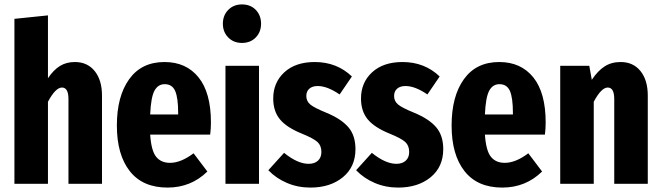

<svg xmlns="http://www.w3.org/2000/svg" viewBox="-20 -827 2976 864"><path d="M316.9 -547.9Q373.5 -547.9 406.2 -507.1Q439 -466.3 439 -397V0H288.1V-380.9Q288.1 -433.1 258.8 -433.1Q230 -433.1 195.8 -369.1V0H44.9V-742.2L195.8 -757.8V-475.1Q221.2 -512.7 250 -530.3Q278.8 -547.9 316.9 -547.9Z M929.2 -275.9Q929.2 -247.6 925.8 -221.2H655.8Q660.6 -148.9 682.6 -121.6Q704.6 -94.2 745.1 -94.2Q793.9 -94.2 851.1 -137.2L913.1 -55.2Q839.4 17.1 733.9 17.1Q622.1 17.1 564 -56.9Q505.9 -130.9 505.9 -262.2Q505.9 -393.6 561.3 -470.7Q616.7 -547.9 720.2 -547.9Q817.9 -547.9 873.5 -478.8Q929.2 -409.7 929.2 -275.9ZM781.7 -312V-318.8Q781.7 -386.7 768.3 -417.5Q754.9 -448.2 721.2 -448.2Q690.9 -448.2 675 -418.7Q659.2 -389.2 655.8 -312Z M1068.8 -807.1Q1107.4 -807.1 1131.1 -782.5Q1154.8 -757.8 1154.8 -720.2Q1154.8 -683.1 1130.9 -658.4Q1106.9 -633.8 1068.8 -633.8Q1031.2 -633.8 1007.1 -658.4Q982.9 -683.1 982.9 -720.2Q982.9 -757.8 1007.1 -782.5Q1031.2 -807.1 1068.8 -807.1ZM1145.5 -530.8V0H994.6V-530.8Z M1396.5 -547.9Q1495.6 -547.9 1563.5 -482.9L1508.3 -401.9Q1453.1 -439.9 1409.7 -439.9Q1385.7 -439.9 1372.1 -428Q1358.4 -416 1358.4 -395Q1358.4 -372.1 1375.7 -357.2Q1393.1 -342.3 1448.2 -319.8Q1515.6 -292 1547.6 -254.6Q1579.6 -217.3 1579.6 -155.8Q1579.6 -76.2 1522.9 -29.5Q1466.3 17.1 1376.5 17.1Q1320.3 17.1 1271.5 -3.7Q1222.7 -24.4 1187.5 -61L1258.3 -139.2Q1319.3 -89.8 1368.7 -89.8Q1395.5 -89.8 1410.9 -104Q1426.3 -118.2 1426.3 -143.1Q1426.3 -171.4 1408.9 -187.7Q1391.6 -204.1 1337.4 -226.1Q1269 -253.9 1239.3 -290.5Q1209.5 -327.1 1209.5 -383.8Q1209.5 -455.6 1259.5 -501.7Q1309.6 -547.9 1396.5 -547.9Z M1791.5 -547.9Q1890.6 -547.9 1958.5 -482.9L1903.3 -401.9Q1848.1 -439.9 1804.7 -439.9Q1780.8 -439.9 1767.1 -428Q1753.4 -416 1753.4 -395Q1753.4 -372.1 1770.8 -357.2Q1788.1 -342.3 1843.3 -319.8Q1910.6 -292 1942.6 -254.6Q1974.6 -217.3 1974.6 -155.8Q1974.6 -76.2 1918 -29.5Q1861.3 17.1 1771.5 17.1Q1715.3 17.1 1666.5 -3.7Q1617.7 -24.4 1582.5 -61L1653.3 -139.2Q1714.4 -89.8 1763.7 -89.8Q1790.5 -89.8 1805.9 -104Q1821.3 -118.2 1821.3 -143.1Q1821.3 -171.4 1804 -187.7Q1786.6 -204.1 1732.4 -226.1Q1664.1 -253.9 1634.3 -290.5Q1604.5 -327.1 1604.5 -383.8Q1604.5 -455.6 1654.5 -501.7Q1704.6 -547.9 1791.5 -547.9Z M2435.5 -275.9Q2435.5 -247.6 2432.1 -221.2H2162.1Q2167 -148.9 2189 -121.6Q2210.9 -94.2 2251.5 -94.2Q2300.3 -94.2 2357.4 -137.2L2419.4 -55.2Q2345.7 17.1 2240.2 17.1Q2128.4 17.1 2070.3 -56.9Q2012.2 -130.9 2012.2 -262.2Q2012.2 -393.6 2067.6 -470.7Q2123 -547.9 2226.6 -547.9Q2324.2 -547.9 2379.9 -478.8Q2435.5 -409.7 2435.5 -275.9ZM2288.1 -312V-318.8Q2288.1 -386.7 2274.7 -417.5Q2261.2 -448.2 2227.5 -448.2Q2197.3 -448.2 2181.4 -418.7Q2165.5 -389.2 2162.1 -312Z M2772.9 -547.9Q2829.6 -547.9 2862.3 -507.1Q2895 -466.3 2895 -397V0H2744.1V-380.9Q2744.1 -433.1 2714.8 -433.1Q2686 -433.1 2651.9 -369.1V0H2501V-530.8H2631.8L2643.1 -467.8Q2669.9 -508.3 2700.7 -528.1Q2731.4 -547.9 2772.9 -547.9Z"/></svg>

Font: Fira Sans Compressed
Style: Bold
Weight: 700
Width: 1
Designer: Carrois Corporate & Edenspiekermann AG
Foundry: Carrois Corporate GbR & Edenspiekermann AG
Version: Version 4.203;PS 004.203;hotconv 1.0.88;makeotf.lib2.5.64775